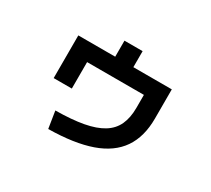

<svg xmlns="http://www.w3.org/2000/svg" viewBox="-132 -874 1263 1148"><g transform="rotate(30 500.0 -300.5)"><path d="M282.7 -74.6Q395.3 -75.6 473.7 -90.1Q552 -104.6 601 -134.8Q650 -165 672.4 -213.7Q694.7 -262.3 694.7 -330.7V-420H302.6V-237.3H177.3V-532H432V-642.7H557.3V-532H822.7V-330.7Q822.7 -205 766.5 -123Q710.3 -41 594.8 -0.3Q479.3 40.3 301.3 42.7Z"/></g></svg>

Font: M PLUS 1 Thin
Style: Regular
Weight: 100
Designer: Coji Morishita
Foundry: UNDERFOREST DESIGN
Version: Version 1.001